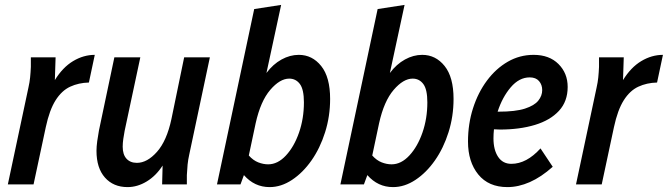

<svg xmlns="http://www.w3.org/2000/svg" viewBox="-20 -753 2727 784"><path d="M12 0 96 -395Q101 -417 103 -437Q105 -457 106 -480V-519H207L204 -426Q236 -478 278.5 -503.5Q321 -529 367 -529L343 -416Q301 -415 266.5 -399Q232 -383 207 -343.5Q182 -304 167 -234L117 0Z M374 -137Q374 -154 377 -176.5Q380 -199 384 -220L447 -519H553L489 -219Q486 -203 483.5 -186Q481 -169 481 -154Q481 -122 496.5 -105Q512 -88 539 -88Q581 -88 621 -133Q661 -178 680 -267L732 -519H837L753 -123Q748 -101 746 -81Q744 -61 743 -38V0H642L644 -77Q617 -35 579 -12Q541 11 501 11Q443 11 408.5 -28Q374 -67 374 -137Z M866 0 1018 -716 1128 -733 1068 -455Q1095 -491 1129.5 -510Q1164 -529 1200 -529Q1255 -529 1291.5 -483.5Q1328 -438 1328 -349Q1328 -278 1307.5 -213Q1287 -148 1252 -98Q1217 -48 1172.5 -18.5Q1128 11 1081 11Q1019 11 976 -38L962 0ZM996 -118Q1014 -98 1034.5 -90Q1055 -82 1075 -82Q1114 -82 1147.5 -118Q1181 -154 1201 -211.5Q1221 -269 1221 -335Q1221 -388 1204.5 -410Q1188 -432 1161 -432Q1123 -432 1083.5 -386Q1044 -340 1024 -250Z M1370 0 1522 -716 1632 -733 1572 -455Q1599 -491 1633.5 -510Q1668 -529 1704 -529Q1759 -529 1795.5 -483.5Q1832 -438 1832 -349Q1832 -278 1811.5 -213Q1791 -148 1756 -98Q1721 -48 1676.5 -18.5Q1632 11 1585 11Q1523 11 1480 -38L1466 0ZM1500 -118Q1518 -98 1538.5 -90Q1559 -82 1579 -82Q1618 -82 1651.5 -118Q1685 -154 1705 -211.5Q1725 -269 1725 -335Q1725 -388 1708.5 -410Q1692 -432 1665 -432Q1627 -432 1587.5 -386Q1548 -340 1528 -250Z M1891 -175Q1891 -247 1911.5 -311Q1932 -375 1968.5 -424Q2005 -473 2053.5 -501Q2102 -529 2159 -529Q2223 -529 2260.5 -491.5Q2298 -454 2298 -398Q2298 -339 2262.5 -300.5Q2227 -262 2164.5 -243Q2102 -224 2021 -224Q2009 -224 1997 -225Q1995 -206 1995 -188Q1995 -141 2014 -112.5Q2033 -84 2068 -84Q2130 -84 2187 -147L2237 -72Q2190 -30 2143.5 -9.5Q2097 11 2052 11Q1975 11 1933 -40.5Q1891 -92 1891 -175ZM2143 -437Q2100 -437 2065.5 -396.5Q2031 -356 2012 -297H2016Q2085 -297 2123.5 -309.5Q2162 -322 2178 -342Q2194 -362 2194 -385Q2194 -407 2181 -422Q2168 -437 2143 -437Z M2332 0 2416 -395Q2421 -417 2423 -437Q2425 -457 2426 -480V-519H2527L2524 -426Q2556 -478 2598.5 -503.5Q2641 -529 2687 -529L2663 -416Q2621 -415 2586.5 -399Q2552 -383 2527 -343.5Q2502 -304 2487 -234L2437 0Z"/></svg>

Font: Radio Canada Condensed Medium
Style: Italic
Weight: 500
Width: 3
Italic angle: -12°
Designer: Charles Daoud, Etienne Aubert Bonn, Alexandre Saumier Demers, Jacques Le Bailly
Foundry: Radio-Canada
Version: Version 2.104; ttfautohint (v1.8.4.7-5d5b);gftools[0.9.28.de